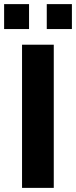

<svg xmlns="http://www.w3.org/2000/svg" viewBox="-25 -912 370 932"><path d="M-5 -771V-892H116V-771ZM202 -771V-892H324V-771ZM82 0V-695H236V0Z"/></svg>

Font: Coval
Style: Heavy
Weight: 900
Foundry: Context Ltd
Version: Version 001.000